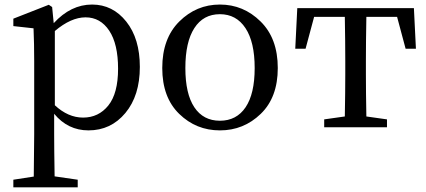

<svg xmlns="http://www.w3.org/2000/svg" viewBox="-20 -554 1857 836"><path d="M218.8 -418.9V-95.7Q276.4 -42 341.8 -42Q409.2 -42 451.7 -94.7Q494.1 -147.5 494.1 -254.9Q494.1 -362.3 455.6 -420.4Q417 -478.5 352.5 -478.5Q289.1 -478.5 218.8 -418.9ZM207 -523.4 213.9 -453.1Q288.1 -534.2 380.9 -534.2Q470.7 -534.2 529.8 -460Q588.9 -385.7 588.9 -262.7Q588.9 -137.7 525.9 -62Q462.9 13.7 365.2 13.7Q275.4 13.7 215.8 -58.6V28.3Q215.8 90.8 217.8 213.9L318.4 228.5V261.7H38.1V228.5L127 214.8Q128.9 91.8 128.9 31.2V-287.1Q128.9 -365.2 126 -430.7L38.1 -440.4V-472.7L192.4 -533.2Z M686.5 -257.8Q686.5 -386.7 760.7 -460.4Q835 -534.2 937.5 -534.2Q1040 -534.2 1114.7 -460.4Q1189.5 -386.7 1189.5 -257.8Q1189.5 -129.9 1115.2 -58.1Q1041 13.7 937.5 13.7Q834 13.7 760.3 -58.1Q686.5 -129.9 686.5 -257.8ZM1088.9 -257.8Q1088.9 -371.1 1048.8 -431.6Q1008.8 -492.2 937.5 -492.2Q865.2 -492.2 826.2 -431.6Q787.1 -371.1 787.1 -257.8Q787.1 -145.5 826.2 -86.9Q865.2 -28.3 937.5 -28.3Q1009.8 -28.3 1049.3 -86.9Q1088.9 -145.5 1088.9 -257.8Z M1709 -480.5H1575.2Q1573.2 -369.1 1573.2 -289.1V-230.5Q1573.2 -156.2 1575.2 -46.9L1665 -34.2V0H1391.6V-34.2L1481.4 -46.9Q1483.4 -156.2 1483.4 -230.5V-289.1Q1483.4 -369.1 1481.4 -480.5H1347.7L1310.5 -341.8H1265.6L1274.4 -518.6H1782.2L1791 -341.8H1746.1Z"/></svg>

Font: GenYoMin TW TTF Medium
Style: Regular
Weight: 500
Version: Version 1.300